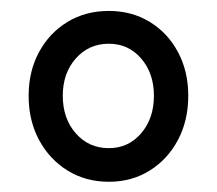

<svg xmlns="http://www.w3.org/2000/svg" viewBox="-20 -748 406 360"><path d="M184.1 -407.2Q140.6 -407.2 106.7 -428.2Q72.8 -449.2 53.2 -485.6Q33.7 -522 33.7 -568.4Q33.7 -614.3 53.2 -650.4Q72.8 -686.5 106.7 -707Q140.6 -727.5 184.1 -727.5Q227.1 -727.5 260.7 -707Q294.4 -686.5 313.7 -650.4Q333 -614.3 333 -568.4Q333 -522 313.7 -485.6Q294.4 -449.2 260.7 -428.2Q227.1 -407.2 184.1 -407.2ZM184.1 -470.2Q220.7 -470.2 244.6 -498Q268.6 -525.9 268.6 -568.4Q268.6 -610.8 244.6 -638.4Q220.7 -666 184.1 -666Q146.5 -666 122.1 -638.4Q97.7 -610.8 97.7 -568.4Q97.7 -525.9 122.1 -498Q146.5 -470.2 184.1 -470.2Z"/></svg>

Font: Reddit Sans Condensed Medium
Style: Regular
Weight: 500
Designer: Stephen Hutchings
Foundry: Reddit
Version: Version 1.014